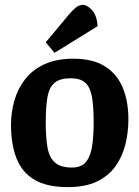

<svg xmlns="http://www.w3.org/2000/svg" viewBox="-20 -751 570 785"><path d="M257 14Q172 14 121 -16Q70 -46 47.5 -103.5Q25 -161 25 -240Q25 -292 39 -340.5Q53 -389 83 -427.5Q113 -466 162 -488.5Q211 -511 280 -511Q360 -511 409.5 -479.5Q459 -448 482 -392Q505 -336 505 -263Q505 -210 492.5 -160Q480 -110 451.5 -70.5Q423 -31 375.5 -8.5Q328 14 257 14ZM274 -66Q315 -66 333.5 -91.5Q352 -117 357.5 -159Q363 -201 363 -250Q363 -315 356 -354.5Q349 -394 329 -412.5Q309 -431 269 -431Q225 -431 203 -412.5Q181 -394 174 -354Q167 -314 167 -250Q167 -190 174 -149Q181 -108 204 -87Q227 -66 274 -66ZM203 -535 167 -578 263 -693Q275 -707 288 -718.5Q301 -730 317 -731Q335 -732 355.5 -710.5Q376 -689 379 -644Z"/></svg>

Font: Faustina
Style: Bold
Weight: 700
Designer: Alfonso Garcia
Foundry: http://www.omnibus-type.com
Version: Version 1.200